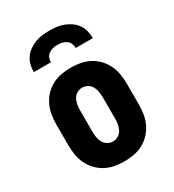

<svg xmlns="http://www.w3.org/2000/svg" viewBox="-181 -842 862 952"><g transform="rotate(-30 250.0 -366.0)"><path d="M250 8Q223 8 195.5 3Q168 -2 143.5 -15Q119 -28 100 -48Q81 -68 69 -93Q57 -118 52.5 -145.5Q48 -173 48 -200V-320Q48 -347 52.5 -374.5Q57 -402 69 -427Q81 -452 100 -472Q119 -492 143.5 -505Q168 -518 195.5 -523Q223 -528 250 -528Q277 -528 304.5 -523Q332 -518 356.5 -505Q381 -492 400 -472Q419 -452 431 -427Q443 -402 447.5 -374.5Q452 -347 452 -320V-200Q452 -173 447.5 -145.5Q443 -118 431 -93Q419 -68 400 -48Q381 -28 356.5 -15Q332 -2 304.5 3Q277 8 250 8ZM250 -106Q266 -106 280.5 -114.5Q295 -123 302.5 -137.5Q310 -152 312.5 -168Q315 -184 315 -200V-320Q315 -336 312.5 -352Q310 -368 302.5 -382.5Q295 -397 280.5 -405.5Q266 -414 250 -414Q234 -414 219.5 -405.5Q205 -397 197.5 -382.5Q190 -368 187.5 -352Q185 -336 185 -320V-200Q185 -184 187.5 -168Q190 -152 197.5 -137.5Q205 -123 219.5 -114.5Q234 -106 250 -106ZM81 -600Q81 -621 86 -641.5Q91 -662 103 -679Q115 -696 132 -708Q149 -720 168.5 -727.5Q188 -735 208.5 -737.5Q229 -740 250 -740Q271 -740 291.5 -737.5Q312 -735 331.5 -727.5Q351 -720 368 -708Q385 -696 397 -679Q409 -662 414 -641.5Q419 -621 419 -600H321Q321 -613 316 -625.5Q311 -638 300 -645.5Q289 -653 276 -656Q263 -659 250 -659Q237 -659 224 -656Q211 -653 200 -645.5Q189 -638 184 -625.5Q179 -613 179 -600Z"/></g></svg>

Font: Iosevka Curly Heavy
Style: Regular
Weight: 900
Monospace: yes
Designer: Belleve Invis
Foundry: Belleve Invis
Version: Version 22.1.2; ttfautohint (v1.8.4)